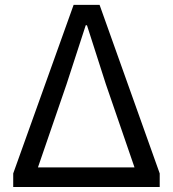

<svg xmlns="http://www.w3.org/2000/svg" viewBox="-20 -753 696 773"><path d="M33.2 0V-54.7L276.4 -733.4H380.9L623 -54.7V0ZM132.8 -79.1H521.5L406.2 -414.1L330.1 -651.4H325.2L248 -414.1Z"/></svg>

Font: irohakakuC Regular
Style: Regular
Weight: 400
Designer: [Source Han Sans]
Ryoko NISHIZUKA Ë•øÂ°öÊ∂ºÂ≠ê (kana & ideographs); Paul D. Hunt (Latin, Greek & Cyrillic); Wenlong ZHAN
Version: Version 1.001.20160904